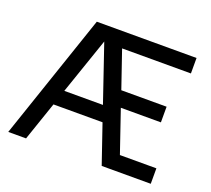

<svg xmlns="http://www.w3.org/2000/svg" viewBox="-119 -852 1102 1004"><g transform="rotate(20 431.5 -350.0)"><path d="M19 0H118L192 -216H465L539 0H812V-86H609L529 -320H752V-407H500L429 -614H812V-700H257ZM221 -302 329 -616 436 -302Z"/></g></svg>

Font: Uncut Sans Medium
Style: Regular
Weight: 500
Designer: Kasper Nordkvist
Foundry: UNCUT.wtf
Version: Version 1.304;Glyphs 3.2 (3246)